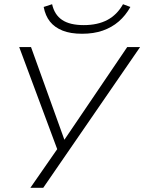

<svg xmlns="http://www.w3.org/2000/svg" viewBox="-20 -710 684 910"><path d="M124 180 258 -13 262 26 71 -487H127L289 -37H278L583 -487H644L185 180ZM369 -550Q314 -550 276.5 -565Q239 -580 217 -607.5Q195 -635 187 -677L227 -690Q238 -640 274.5 -615.5Q311 -591 377 -591Q443 -591 489 -615.5Q535 -640 563 -690L598 -677Q575 -636 542.5 -608Q510 -580 467 -565Q424 -550 369 -550Z"/></svg>

Font: Nunito Sans 10pt Expanded ExtraLight
Style: Italic
Weight: 250
Width: 7
Italic angle: -9°
Designer: Vernon Adams
Foundry: Vernon Adams
Version: Version 3.101;gftools[0.9.27]